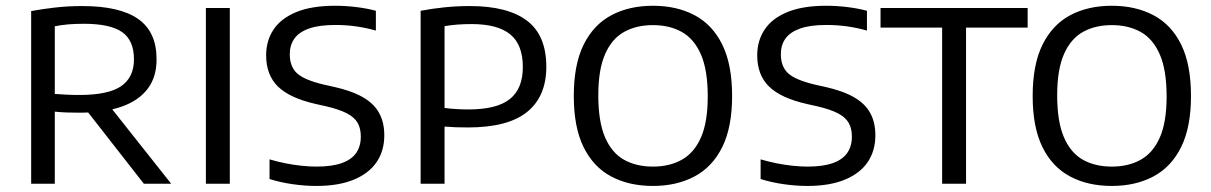

<svg xmlns="http://www.w3.org/2000/svg" viewBox="-20 -622 4100 650"><path d="M85.5 0V-584.5Q123 -591.5 166.5 -596.5Q210 -601.5 258.5 -601.5Q385.5 -601.5 447.8 -557.8Q510 -514 510 -422Q510.5 -362 480.2 -321.8Q450 -281.5 391.8 -261Q333.5 -240.5 249 -240.5Q227 -240.5 206.2 -241.2Q185.5 -242 165.5 -244V0ZM467 0 249 -279H338.5L559.5 0ZM249 -300.5Q346.5 -300.5 390 -330.2Q433.5 -360 433.5 -421Q433.5 -485.5 393.2 -513.5Q353 -541.5 264 -541.5Q234.5 -541.5 211.2 -539.5Q188 -537.5 165.5 -533V-304Q189 -302.5 206.5 -301.5Q224 -300.5 249 -300.5Z M677 0V-595H758V0Z M1051 7.5Q1012 7.5 970.2 1.5Q928.5 -4.5 892.5 -16V-82.5Q919.5 -74.5 947.2 -69Q975 -63.5 1001.5 -60.8Q1028 -58 1051.5 -58Q1103.5 -58 1136.8 -69.8Q1170 -81.5 1185.8 -104.2Q1201.5 -127 1201.5 -159.5Q1201.5 -187 1190.8 -206Q1180 -225 1154 -238.5Q1128 -252 1082.5 -262.5L1051 -269.5Q961.5 -289.5 921.2 -328.8Q881 -368 881 -434.5Q881 -484.5 906.2 -522.2Q931.5 -560 983.2 -581.2Q1035 -602.5 1114.5 -602.5Q1150.5 -602.5 1186.8 -598Q1223 -593.5 1252.5 -585.5V-518.5Q1219 -528 1184.8 -532.8Q1150.5 -537.5 1115.5 -537.5Q1060.5 -537.5 1026.5 -525.5Q992.5 -513.5 976.8 -491.5Q961 -469.5 961 -438.5Q961 -397 985.2 -374.2Q1009.5 -351.5 1076.5 -335.5L1108 -328.5Q1169.5 -315 1207.5 -293.5Q1245.5 -272 1263.2 -240Q1281 -208 1281 -164Q1281 -111.5 1255 -73.2Q1229 -35 1177.8 -13.8Q1126.5 7.5 1051 7.5Z M1404 0V-585.5Q1444 -593 1484.8 -597.2Q1525.5 -601.5 1571 -601.5Q1698.5 -601.5 1764 -552Q1829.5 -502.5 1829.5 -396Q1829.5 -295.5 1764.5 -243Q1699.5 -190.5 1564 -190.5Q1543 -190.5 1523.2 -191.2Q1503.5 -192 1485 -193.5V0ZM1565.5 -251.5Q1662.5 -251.5 1706.2 -286.8Q1750 -322 1750 -395Q1750 -471 1707.2 -505.8Q1664.5 -540.5 1577 -540.5Q1551 -540.5 1528.5 -538.8Q1506 -537 1485 -533.5V-256.5Q1504.5 -254 1523.8 -252.8Q1543 -251.5 1565.5 -251.5Z M2190.5 7.5Q2109.5 7.5 2049.2 -24.5Q1989 -56.5 1955.8 -123.8Q1922.5 -191 1922.5 -297Q1922.5 -403.5 1956 -471Q1989.5 -538.5 2049.8 -570.5Q2110 -602.5 2190.5 -602.5Q2271 -602.5 2331.5 -570.5Q2392 -538.5 2425.2 -471Q2458.5 -403.5 2458.5 -297Q2458.5 -191 2425 -123.8Q2391.5 -56.5 2331 -24.5Q2270.5 7.5 2190.5 7.5ZM2190.5 -58Q2246.5 -58 2288.2 -81.2Q2330 -104.5 2353 -156.5Q2376 -208.5 2376 -295.5Q2376 -384.5 2353 -437.5Q2330 -490.5 2288.2 -513.8Q2246.5 -537 2190.5 -537Q2134.5 -537 2093 -514Q2051.5 -491 2028.5 -438.8Q2005.5 -386.5 2005.5 -299.5Q2005.5 -210.5 2028.2 -157.5Q2051 -104.5 2092.5 -81.2Q2134 -58 2190.5 -58Z M2713.5 7.5Q2674.5 7.5 2632.8 1.5Q2591 -4.5 2555 -16V-82.5Q2582 -74.5 2609.8 -69Q2637.5 -63.5 2664 -60.8Q2690.5 -58 2714 -58Q2766 -58 2799.2 -69.8Q2832.5 -81.5 2848.2 -104.2Q2864 -127 2864 -159.5Q2864 -187 2853.2 -206Q2842.5 -225 2816.5 -238.5Q2790.5 -252 2745 -262.5L2713.5 -269.5Q2624 -289.5 2583.8 -328.8Q2543.5 -368 2543.5 -434.5Q2543.5 -484.5 2568.8 -522.2Q2594 -560 2645.8 -581.2Q2697.5 -602.5 2777 -602.5Q2813 -602.5 2849.2 -598Q2885.5 -593.5 2915 -585.5V-518.5Q2881.5 -528 2847.2 -532.8Q2813 -537.5 2778 -537.5Q2723 -537.5 2689 -525.5Q2655 -513.5 2639.2 -491.5Q2623.5 -469.5 2623.5 -438.5Q2623.5 -397 2647.8 -374.2Q2672 -351.5 2739 -335.5L2770.5 -328.5Q2832 -315 2870 -293.5Q2908 -272 2925.8 -240Q2943.5 -208 2943.5 -164Q2943.5 -111.5 2917.5 -73.2Q2891.5 -35 2840.2 -13.8Q2789 7.5 2713.5 7.5Z M3169.5 0V-528.5H2961V-595H3459V-528.5H3250.5V0Z M3744 7.5Q3663 7.5 3602.8 -24.5Q3542.5 -56.5 3509.2 -123.8Q3476 -191 3476 -297Q3476 -403.5 3509.5 -471Q3543 -538.5 3603.2 -570.5Q3663.5 -602.5 3744 -602.5Q3824.5 -602.5 3885 -570.5Q3945.5 -538.5 3978.8 -471Q4012 -403.5 4012 -297Q4012 -191 3978.5 -123.8Q3945 -56.5 3884.5 -24.5Q3824 7.5 3744 7.5ZM3744 -58Q3800 -58 3841.8 -81.2Q3883.5 -104.5 3906.5 -156.5Q3929.5 -208.5 3929.5 -295.5Q3929.5 -384.5 3906.5 -437.5Q3883.5 -490.5 3841.8 -513.8Q3800 -537 3744 -537Q3688 -537 3646.5 -514Q3605 -491 3582 -438.8Q3559 -386.5 3559 -299.5Q3559 -210.5 3581.8 -157.5Q3604.5 -104.5 3646 -81.2Q3687.5 -58 3744 -58Z"/></svg>

Font: Encode Sans SC
Style: Regular
Weight: 400
Version: Version 3.002